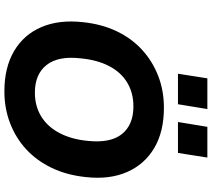

<svg xmlns="http://www.w3.org/2000/svg" viewBox="-65 -889 965 875"><g transform="rotate(90 417.5 -451.5)"><path d="M396 11Q288 11 213 -33Q138 -77 103.5 -157.5Q69 -238 81 -347Q90 -433 122.5 -501Q155 -569 207 -616.5Q259 -664 326 -690Q393 -716 471 -716Q580 -716 654.5 -672Q729 -628 764 -548Q799 -468 787 -360Q778 -273 745 -204.5Q712 -136 660.5 -88.5Q609 -41 541.5 -15Q474 11 396 11ZM402 -128Q464 -128 511 -157Q558 -186 586.5 -240.5Q615 -295 622 -369Q633 -472 591 -524.5Q549 -577 465 -577Q403 -577 356 -548.5Q309 -520 281 -466Q253 -412 246 -337Q234 -235 276 -181.5Q318 -128 402 -128ZM536 -780 558 -914H698L677 -780ZM316 -780 337 -914H477L455 -780Z"/></g></svg>

Font: Nunito Sans 8pt ExtraBold
Style: Italic
Weight: 800
Italic angle: -9°
Version: Version 3.101;gftools[0.9.27]